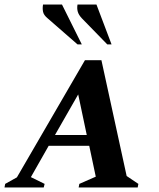

<svg xmlns="http://www.w3.org/2000/svg" viewBox="-53 -832 707 852"><path d="M-33 0 -30 -16 22 -45 324 -565H397L509 -51L561 -16L558 0H296L299 -16L372 -48L343 -185H163L84 -46L145 -16L141 0ZM191 -233H332L294 -413ZM423 -635 310 -751Q296 -766 292 -780.5Q288 -795 291 -812H375L442 -635ZM291 -635 158 -751Q141 -765 138 -780Q135 -795 138 -812H222L310 -635Z"/></svg>

Font: Spectral SC
Style: Bold Italic
Weight: 700
Italic angle: -10°
Designer: Jean-Baptiste Levee
Foundry: Production Type
Version: Version 2.001